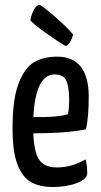

<svg xmlns="http://www.w3.org/2000/svg" viewBox="-20 -736 401 766"><path d="M30 0ZM321 -100Q328 -78 328 -45Q328 -22 287.5 -6Q247 10 190 10Q139 10 104.5 -9Q70 -28 50 -79Q30 -130 30 -224Q30 -341 54.5 -404Q79 -467 117 -488.5Q155 -510 207 -510Q334 -510 334 -350Q334 -270 323 -220Q242 -204 113 -204Q116 -126 137.5 -97Q159 -68 207 -68Q267 -68 321 -100ZM113 -269Q204 -267 251 -280Q256 -303 256 -340Q255 -396 243 -417.5Q231 -439 198 -439Q122 -439 113 -269ZM272 -598Q271 -595 267 -584Q263 -573 256 -563Q249 -553 241 -553Q214 -568 163 -604.5Q112 -641 101 -655Q105 -677 115 -696.5Q125 -716 138 -716Q145 -716 193 -675Q241 -634 272 -598Z"/></svg>

Font: Yanone Kaffeesatz
Style: Regular
Weight: 400
Designer: Yanone (Cyrillic: Daniel Pouzeot & Huerta Tipografica)
Foundry: Yanone
Version: Version 1.100;PS 001.100;hotconv 1.0.70;makeotf.lib2.5.58329